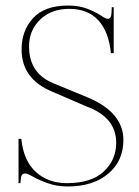

<svg xmlns="http://www.w3.org/2000/svg" viewBox="-20 -662 504 694"><path d="M225 12Q185 12 152 0Q119 -12 99 -23.5Q79 -35 71 -35Q56 -35 55 -14L54 0H47V-160H57Q65 -81 109.5 -40.5Q154 0 222 0Q310 0 355 -42Q400 -84 400 -146Q400 -238 293 -277L168 -331Q58 -377 58 -483Q58 -551 99.5 -596.5Q141 -642 227 -642Q266 -642 296.5 -630Q327 -618 344.5 -606Q362 -594 370 -594Q382 -594 383 -615L384 -636H391V-470H381Q373 -548 335 -589Q297 -630 230 -630Q166 -630 125.5 -591.5Q85 -553 85 -494Q85 -397 173 -361L299 -309Q426 -255 426 -156Q426 -80 371 -34Q316 12 225 12Z"/></svg>

Font: Arapey Thin-Display
Style: Regular
Weight: 100
Designer: Eduardo Rodriguez Tunni
Foundry: Eduardo Rodriguez Tunni
Version: Version 4.000